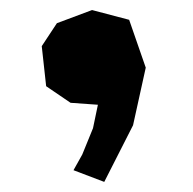

<svg xmlns="http://www.w3.org/2000/svg" viewBox="-20 -190 386 384"><path d="M63.5 -97.7 72.3 -17.6 121.1 15.6 175.8 19.5 166 66.4 144.5 119.1 127 150.4 188.5 173.8 246.1 60.5 271.5 -54.7 238.3 -150.4 164.1 -169.9 93.8 -143.6Z"/></svg>

Font: MaokenAssortedSans-TC
Style: Regular
Weight: 500
Version: Version 0.83